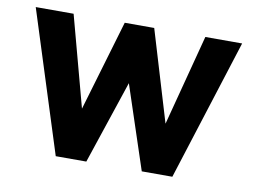

<svg xmlns="http://www.w3.org/2000/svg" viewBox="-62 -610 922 699"><g transform="rotate(10 398.5 -261.0)"><path d="M17 -522H157L247 -187L346 -522H455L556 -186L644 -522H780L614 0H501L399 -308L296 0H183Z"/></g></svg>

Font: Radio Canada SemiBold
Style: Regular
Weight: 600
Designer: Charles Daoud, Etienne Aubert Bonn, Alexandre Saumier Demers, Jacques Le Bailly
Foundry: Radio-Canada
Version: Version 2.104; ttfautohint (v1.8.4.7-5d5b);gftools[0.9.28.de